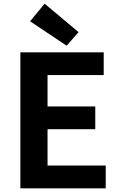

<svg xmlns="http://www.w3.org/2000/svg" viewBox="-20 -1026 655 1046"><path d="M91 0H556V-124H239V-322H499V-446H239V-617H545V-741H91ZM343 -777 408 -851 223 -1006 144 -910Z"/></svg>

Font: Noto Sans HK
Style: Bold
Weight: 700
Designer: Ryoko NISHIZUKA 西塚涼子 (kana, bopomofo & ideographs); Paul D. Hunt (Latin, Greek & Cyrillic); Sandoll Communications 산돌커뮤니
Foundry: Adobe
Version: Version 2.002;hotconv 1.0.116;makeotfexe 2.5.65601